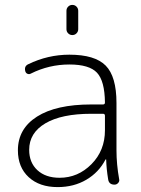

<svg xmlns="http://www.w3.org/2000/svg" viewBox="-20 -753 574 783"><path d="M352 -289Q231 -289 165 -250Q99 -211 99 -142Q99 -90 132.5 -59Q166 -28 223 -28Q298 -28 353 -83.5Q408 -139 408 -222V-281Q408 -289 400 -289ZM215 10Q141 10 97 -30.5Q53 -71 53 -140Q53 -228 131 -277.5Q209 -327 352 -327H400Q408 -327 408 -335Q407 -423 375.5 -456.5Q344 -490 263 -490Q180 -490 106 -453Q99 -449 92 -452Q85 -455 83 -463Q78 -483 95 -491Q175 -530 263 -530Q367 -530 411 -485.5Q455 -441 455 -333V-140Q455 -83 466 -22Q468 -14 462 -7Q456 0 447 0Q424 0 421 -22Q414 -65 413 -102Q413 -103 412 -103Q410 -103 410 -102Q383 -50 332 -20Q281 10 215 10ZM251 -709Q251 -719 258 -726Q265 -733 275 -733Q285 -733 292 -726Q299 -719 299 -709V-634Q299 -624 292 -617Q285 -610 275 -610Q265 -610 258 -617Q251 -624 251 -634Z"/></svg>

Font: Rounded Mplus 1c Light
Style: Regular
Weight: 300
Version: Version 1.059.20150529